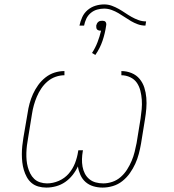

<svg xmlns="http://www.w3.org/2000/svg" viewBox="-20 -842 790 870"><path d="M445 8Q423 8 403 2Q383 -4 368 -17Q353 -30 344.5 -49Q336 -68 333 -88Q324 -68 309 -49Q294 -30 275 -17Q256 -4 234 2Q212 8 190 8Q171 8 153.5 3Q136 -2 123 -13Q110 -24 101.5 -39.5Q93 -55 88 -72Q83 -89 81 -107Q79 -125 79 -143.5Q79 -162 81 -181Q83 -200 86 -218L105 -329Q108 -351 114 -373Q120 -395 129.5 -416Q139 -437 153 -456.5Q167 -476 186 -491Q205 -506 227 -513Q249 -520 272 -520V-501Q252 -501 232 -494Q212 -487 195.5 -473Q179 -459 167 -441Q155 -423 147 -404Q139 -385 133.5 -365.5Q128 -346 125 -326L107 -215Q104 -199 102 -182.5Q100 -166 99.5 -149Q99 -132 100.5 -116Q102 -100 106 -85Q110 -70 117 -56Q124 -42 135 -31.5Q146 -21 161.5 -16Q177 -11 193 -11Q220 -11 246.5 -22.5Q273 -34 291.5 -55.5Q310 -77 320 -103Q330 -129 334 -156L335 -161H356L355 -156Q352 -139 351.5 -121.5Q351 -104 354 -87Q357 -70 364.5 -55.5Q372 -41 384.5 -30.5Q397 -20 413.5 -15.5Q430 -11 448 -11Q468 -11 489 -18Q510 -25 527 -40Q544 -55 556 -74Q568 -93 576.5 -113Q585 -133 590 -153.5Q595 -174 599 -194L617 -305Q620 -326 622 -347.5Q624 -369 622.5 -390Q621 -411 616 -431Q611 -451 600 -467Q589 -483 570 -492Q551 -501 530 -501V-520Q554 -520 576 -511Q598 -502 612.5 -484.5Q627 -467 634 -445Q641 -423 643 -399Q645 -375 643 -350.5Q641 -326 637 -302L619 -191Q615 -168 609 -145Q603 -122 593 -100Q583 -78 568.5 -57.5Q554 -37 534.5 -21.5Q515 -6 491.5 1Q468 8 445 8ZM340 -726Q344 -745 352.5 -764Q361 -783 377 -796.5Q393 -810 412.5 -816Q432 -822 452 -822Q470 -822 486.5 -816Q503 -810 518 -801.5Q533 -793 547 -783.5Q561 -774 576 -765.5Q591 -757 607.5 -751Q624 -745 642 -745L639 -726Q621 -726 604.5 -732Q588 -738 573.5 -746.5Q559 -755 545 -764.5Q531 -774 516.5 -782.5Q502 -791 485.5 -797Q469 -803 452 -803Q436 -803 420 -798.5Q404 -794 391 -783Q378 -772 371 -757Q364 -742 361 -726ZM412 -593 397 -602Q412 -625 422 -651Q432 -677 438 -703Q437 -703 436.5 -703Q436 -703 435 -703Q431 -703 426.5 -704.5Q422 -706 419.5 -709Q417 -712 416.5 -716.5Q416 -721 416 -726Q417 -730 419 -734.5Q421 -739 425 -742.5Q429 -746 433.5 -747Q438 -748 443 -748Q447 -748 451.5 -747Q456 -746 458.5 -742.5Q461 -739 461.5 -734.5Q462 -730 461 -726Q456 -691 444.5 -657Q433 -623 412 -593Z"/></svg>

Font: Iosevka Etoile Thin Oblique
Style: Regular
Weight: 100
Italic angle: -9°
Designer: Belleve Invis
Foundry: Belleve Invis
Version: Version 15.5.2; ttfautohint (v1.8.4)